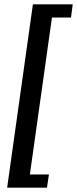

<svg xmlns="http://www.w3.org/2000/svg" viewBox="-20 -706 356 887"><path d="M13 161 132 -686H316L308 -625H220L118 100H206L197 161Z"/></svg>

Font: Chivo Medium
Style: Italic
Weight: 500
Italic angle: -8.05°
Designer: Hector Gatti
Foundry: Omnibus-Type
Version: Version 2.002